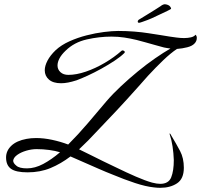

<svg xmlns="http://www.w3.org/2000/svg" viewBox="-20 -812 961 918"><path d="M746 86Q739 86 731.5 85.5Q724 85 716 84Q677 80 625.5 63Q574 46 519 23Q488 11 450.5 -5.5Q413 -22 377.5 -37.5Q342 -53 317 -64Q271 -29 221.5 -8.5Q172 12 112 12Q56 12 32.5 -5Q9 -22 9 -59Q9 -91 34 -115Q59 -139 107 -148Q118 -150 129 -151Q140 -152 153 -152Q189 -152 229 -143.5Q269 -135 306 -121Q354 -169 400 -223Q446 -277 489 -328Q519 -363 558 -399.5Q597 -436 639 -470.5Q681 -505 721.5 -533Q762 -561 795 -580Q778 -582 764 -585Q746 -590 722 -596.5Q698 -603 674 -610Q650 -617 633 -621Q604 -628 574.5 -632.5Q545 -637 513 -637Q455 -637 395 -623.5Q335 -610 294 -570Q274 -551 264.5 -533Q255 -515 255 -499Q255 -480 269 -467Q283 -454 307 -454Q345 -454 390.5 -469.5Q436 -485 481 -511.5Q526 -538 561 -569Q563 -571 566 -571Q571 -571 575 -567Q579 -563 574 -558Q557 -541 527.5 -521.5Q498 -502 464.5 -483.5Q431 -465 399.5 -450.5Q368 -436 346 -428Q324 -421 306 -417.5Q288 -414 272 -414Q234 -414 214 -431.5Q194 -449 194 -476Q194 -497 207 -522Q220 -547 246 -572Q273 -597 312 -614.5Q351 -632 394 -643Q437 -654 477 -659Q517 -664 545 -664Q585 -664 622.5 -661Q660 -658 691 -653Q719 -649 749 -644Q779 -639 792 -637Q806 -635 824.5 -632.5Q843 -630 860 -630Q878 -630 893 -633.5Q908 -637 915 -646Q921 -640 921 -631Q921 -615 910 -604Q899 -592 875.5 -586Q852 -580 826 -578Q796 -558 760.5 -524Q725 -490 688 -450Q668 -427 640.5 -396.5Q613 -366 586 -336Q559 -306 538 -284Q490 -234 446 -187Q402 -139 358 -98Q379 -88 410 -72.5Q441 -57 474.5 -40.5Q508 -24 536 -11Q585 13 630 32.5Q675 52 707 61Q730 67 746 67Q786 67 798.5 36Q811 5 811 -47Q810 -79 805 -112Q800 -145 791 -171Q790 -173 792 -174Q794 -174 799 -164Q823 -124 841 -90Q859 -56 859 -10Q859 43 826.5 64.5Q794 86 746 86ZM109 -7Q147 -7 186.5 -28Q226 -49 267 -84Q245 -91 215 -95Q185 -99 155 -99Q131 -99 105.5 -91.5Q80 -84 62.5 -71.5Q45 -59 43 -44Q43 -32 58 -20Q72 -7 109 -7ZM645 -703Q637 -703 639 -712Q640 -713 641 -715Q642 -717 644 -718Q659 -727 680 -740Q701 -753 720.5 -765Q740 -777 747 -782Q753 -787 760 -790Q767 -793 774 -791Q788 -788 793.5 -780.5Q799 -773 798 -770Q797 -768 780.5 -760Q764 -752 742.5 -742Q721 -732 704 -724Q698 -721 684.5 -716Q671 -711 659.5 -707Q648 -703 645 -703Z"/></svg>

Font: Birthstone Bounce
Style: Regular
Weight: 400
Designer: Robert E. Leuschke
Foundry: Rob Leuschke
Version: Version 1.010; ttfautohint (v1.8.3)